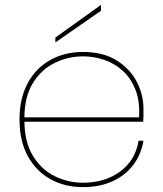

<svg xmlns="http://www.w3.org/2000/svg" viewBox="-20 -760 668 787"><path d="M70 -261V-279H550Q554 -344 535.5 -391.5Q517 -439 483.5 -469.5Q450 -500 407.5 -514.5Q365 -529 320 -529Q259 -529 204 -502Q149 -475 114.5 -419Q80 -363 80 -275V-267Q80 -179 114.5 -122Q149 -65 204 -38Q259 -11 320 -11Q410 -11 472.5 -57Q535 -103 548 -183H568Q559 -128 527 -85Q495 -42 442.5 -17.5Q390 7 320 7Q245 7 186 -26Q127 -59 93.5 -121Q60 -183 60 -270Q60 -357 93.5 -419Q127 -481 186 -514Q245 -547 320 -547Q403 -547 458 -512.5Q513 -478 540.5 -425Q568 -372 568 -315Q568 -296 568 -285.5Q568 -275 567 -261ZM207 -606 394 -740V-716L207 -586Z"/></svg>

Font: Poppins Devanagari Thin
Style: Regular
Weight: 100
Designer: Ninad Kale (Devanagari), Jonny Pinhorn (Latin)
Foundry: Indian Type Foundry
Version: 4.005